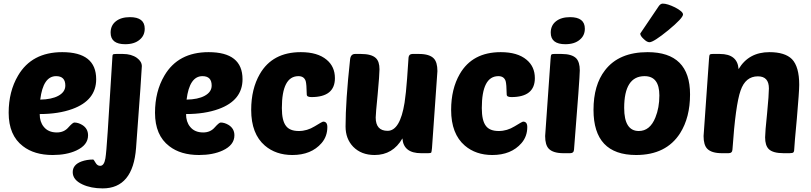

<svg xmlns="http://www.w3.org/2000/svg" viewBox="-20 -849 4497 1064"><path d="M107 -39Q28 -99 28 -224Q28 -342 80 -430Q156 -560 325 -560Q513 -560 513 -410Q513 -293 381 -245Q304 -217 200 -217Q200 -174 222 -147Q247 -115 295 -115Q335 -115 359 -143Q383 -170 392 -170Q413 -170 435 -157Q468 -137 468 -99Q468 -45 403 -15Q349 10 272 10Q170 10 107 -39ZM203 -297Q266 -298 303 -318Q342 -339 342 -375Q342 -427 291 -427Q219 -427 203 -297Z M603 -535Q603 -544 606 -547Q609 -550 625 -550H661Q708 -550 739 -528Q766 -508 766 -482Q766 -458 734 -29Q717 195 549 195Q484 195 437 173Q383 148 383 105Q383 64 431 46Q461 35 497 35Q499 35 509 52Q519 70 535 70Q557 70 564 29Q569 1 577 -121ZM622 -731Q651 -754 700 -754Q782 -754 782 -690Q782 -652 754 -629Q725 -604 674 -604Q593 -604 593 -668Q593 -708 622 -731Z M918 -39Q839 -99 839 -224Q839 -342 891 -430Q967 -560 1136 -560Q1324 -560 1324 -410Q1324 -293 1192 -245Q1115 -217 1011 -217Q1011 -174 1033 -147Q1058 -115 1106 -115Q1146 -115 1170 -143Q1194 -170 1203 -170Q1224 -170 1246 -157Q1279 -137 1279 -99Q1279 -45 1214 -15Q1160 10 1083 10Q981 10 918 -39ZM1014 -297Q1077 -298 1114 -318Q1153 -339 1153 -375Q1153 -427 1102 -427Q1030 -427 1014 -297Z M1724 -149Q1766 -175 1771 -175Q1794 -175 1794 -145Q1794 -93 1762 -56Q1705 10 1600 10Q1509 10 1448 -42Q1372 -107 1372 -240Q1372 -356 1420 -439Q1490 -560 1647 -560Q1740 -560 1790 -518Q1836 -480 1836 -416Q1836 -311 1706 -311Q1680 -311 1680 -325Q1679 -383 1674 -400Q1665 -427 1634 -427Q1542 -427 1542 -250Q1542 -180 1565 -151Q1586 -123 1636 -123Q1682 -123 1724 -149Z M2073 -327Q2062 -217 2062 -198Q2062 -124 2128 -124Q2197 -124 2222 -280Q2230 -332 2236 -414L2244 -530Q2246 -550 2266 -550H2302Q2360 -550 2384 -525Q2404 -504 2404 -455Q2404 -449 2374 -29Q2372 -8 2370 -4Q2367 0 2353 0H2314Q2216 0 2210 -82Q2157 10 2056 10Q1982 10 1937 -36Q1895 -80 1895 -148Q1895 -289 1920 -519Q1923 -550 1948 -550H1980Q2039 -550 2063 -527Q2083 -508 2083 -465Q2083 -436 2073 -327Z M2832 -149Q2874 -175 2879 -175Q2902 -175 2902 -145Q2902 -93 2870 -56Q2813 10 2708 10Q2617 10 2556 -42Q2480 -107 2480 -240Q2480 -356 2528 -439Q2598 -560 2755 -560Q2848 -560 2898 -518Q2944 -480 2944 -416Q2944 -311 2814 -311Q2788 -311 2788 -325Q2787 -383 2782 -400Q2773 -427 2742 -427Q2650 -427 2650 -250Q2650 -180 2673 -151Q2694 -123 2744 -123Q2790 -123 2832 -149Z M3103 0Q3045 0 3021 -25Q3001 -46 3001 -95Q3001 -101 3031 -521Q3032 -543 3036 -547Q3039 -550 3052 -550H3091Q3149 -550 3173 -526Q3193 -505 3193 -459Q3193 -419 3161 -20Q3160 0 3139 0ZM3061 -731Q3090 -754 3139 -754Q3221 -754 3221 -690Q3221 -652 3193 -629Q3164 -604 3113 -604Q3032 -604 3032 -668Q3032 -708 3061 -731Z M3269 -240Q3269 -378 3333 -460Q3410 -560 3569 -560Q3804 -560 3804 -326Q3804 -198 3749 -111Q3672 10 3505 10Q3269 10 3269 -240ZM3439 -251Q3439 -123 3520 -123Q3582 -123 3612 -198Q3634 -252 3634 -320Q3634 -427 3552 -427Q3439 -427 3439 -251ZM3547 -633Q3528 -650 3528 -663L3630 -814Q3640 -829 3653 -829Q3678 -829 3721 -808Q3765 -785 3765 -769Q3765 -749 3684 -682Q3602 -615 3579 -615Q3565 -615 3547 -633Z M4231 -221Q4241 -325 4241 -359Q4241 -426 4180 -426Q4111 -426 4084 -347Q4056 -268 4039 -20Q4038 0 4017 0H3981Q3923 0 3899 -25Q3879 -46 3879 -95Q3879 -101 3909 -521Q3910 -543 3914 -547Q3917 -550 3930 -550H3969Q4067 -550 4073 -466Q4129 -560 4244 -560Q4330 -560 4369 -521Q4409 -479 4409 -379Q4409 -343 4396 -193Q4382 -44 4382 -31Q4382 -10 4377 -5Q4373 0 4355 0H4323Q4263 0 4240 -23Q4220 -43 4220 -88Q4220 -116 4231 -221Z"/></svg>

Font: PoetsenOne
Style: Regular
Weight: 400
Designer: Rodrigo Fuenzalida, Pablo Impallari
Foundry: Pablo Impallari, Rodrigo Fuenzalida
Version: Version 1.000